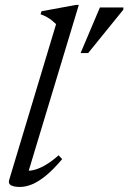

<svg xmlns="http://www.w3.org/2000/svg" viewBox="-20 -730 508 760"><path d="M202 -634.5Q193 -643 184.5 -649.8Q176 -656.5 165.5 -662.5Q155 -668.5 140.5 -673.5L144.5 -685.5L280.5 -710.5H292L89.5 -40.5L83.5 -55Q99.5 -52.5 120.8 -59Q142 -65.5 165.5 -80Q189 -94.5 212 -115.5L226 -100Q190.5 -58 160.8 -34Q131 -10 106 0Q81 10 58.5 10Q35 10 23.2 3.2Q11.5 -3.5 16.5 -18.5ZM299 -520 375.5 -700.5H468.5L468 -691.5L329 -520Z"/></svg>

Font: Newsreader 20pt
Style: Italic
Weight: 400
Italic angle: -17°
Version: Version 1.003